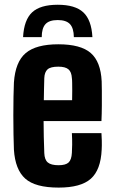

<svg xmlns="http://www.w3.org/2000/svg" viewBox="-20 -800 492 828"><path d="M233 9Q132 9 88.8 -29.8Q45.5 -68.5 40 -154.5Q39 -181.5 38.2 -220.8Q37.5 -260 37.5 -302.5Q37.5 -345 38.2 -382.8Q39 -420.5 40 -444Q46 -533 90.8 -571Q135.5 -609 231.5 -609Q328 -609 371.2 -571.5Q414.5 -534 418.5 -449Q419 -437 419.2 -408.2Q419.5 -379.5 419.2 -344Q419 -308.5 417.5 -278H168Q168 -245 168.8 -211Q169.5 -177 171 -140Q172 -111.5 186 -99.5Q200 -87.5 232.5 -87.5Q263.5 -87.5 276 -99.5Q288.5 -111.5 290 -141Q291 -155.5 291.2 -176.5Q291.5 -197.5 290 -226H417.5Q418.5 -216.5 419 -193.8Q419.5 -171 418.5 -154.5Q414.5 -67 371.5 -29Q328.5 9 233 9ZM169 -368H291Q291.5 -388.5 291.5 -408Q291.5 -427.5 291.2 -442.2Q291 -457 290 -463Q288.5 -490 275 -501.2Q261.5 -512.5 231.5 -512.5Q198 -512.5 185 -500.8Q172 -489 171 -463Q170.5 -438.5 169.8 -414.8Q169 -391 169 -368ZM229 -779.5Q304 -779.5 339.2 -746.8Q374.5 -714 378.5 -640H298.5Q298 -678.5 281.8 -696Q265.5 -713.5 229 -713.5Q192 -713.5 176 -695.8Q160 -678 160 -640H79.5Q83.5 -714 118.5 -746.8Q153.5 -779.5 229 -779.5Z"/></svg>

Font: Big Shoulders
Style: Bold
Weight: 700
Designer: Patric King
Foundry: XO Type Co
Version: Version 2.002